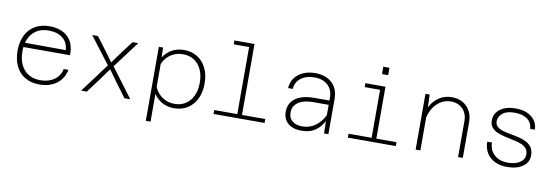

<svg xmlns="http://www.w3.org/2000/svg" viewBox="-63 -1198 5325 1844"><g transform="rotate(10 2600.0 -276.0)"><path d="M330 12Q249 12 190 -22.5Q131 -57 99.5 -121Q68 -185 68 -273Q68 -359 99.5 -422.5Q131 -486 190 -521Q249 -556 330 -556Q447 -556 511.5 -492.5Q576 -429 571 -316H105V-359L523 -357Q519 -431 467.5 -472.5Q416 -514 330 -514Q230 -514 172.5 -449.5Q115 -385 115 -274Q115 -199 141 -144Q167 -89 215 -59.5Q263 -30 330 -30Q412 -30 467 -69Q522 -108 535 -175H581Q564 -88 497 -38Q430 12 330 12Z M1002 -284 1215 0H1158L1057 -136L975 -250L892 -135L791 0H736L947 -283L748 -544H804L890 -430L973 -317L1056 -431L1142 -544H1197Z M1643 -556Q1717 -556 1773 -521Q1829 -486 1860.5 -422.5Q1892 -359 1892 -272Q1892 -186 1860.5 -122Q1829 -58 1773 -23Q1717 12 1643 12Q1578 12 1526 -16.5Q1474 -45 1444 -94V178H1398V-544H1439L1442 -448Q1472 -497 1524.5 -526.5Q1577 -556 1643 -556ZM1639 -30Q1702 -30 1748 -60Q1794 -90 1819.5 -144.5Q1845 -199 1845 -272Q1845 -346 1819.5 -400.5Q1794 -455 1748 -484.5Q1702 -514 1639 -514Q1575 -514 1522.5 -480Q1470 -446 1444 -385V-160Q1470 -99 1522.5 -64.5Q1575 -30 1639 -30Z M2252 0V-730H2298V0ZM2027 0V-38H2525V0ZM2102 -692V-730H2275V-692Z M3105 0 3101 -150V-346Q3101 -424 3053 -469Q3005 -514 2922 -514Q2842 -514 2790.5 -475Q2739 -436 2735 -369H2689Q2693 -428 2724 -469.5Q2755 -511 2806 -533.5Q2857 -556 2921 -556Q2991 -556 3041.5 -530.5Q3092 -505 3119.5 -458Q3147 -411 3147 -346V0ZM2885 12Q2832 12 2791.5 -5.5Q2751 -23 2728.5 -57.5Q2706 -92 2706 -142Q2706 -226 2770.5 -273Q2835 -320 2953 -320H3113V-278H2949Q2856 -278 2804.5 -242Q2753 -206 2753 -142Q2753 -87 2790 -58.5Q2827 -30 2886 -30Q2959 -30 3015.5 -72Q3072 -114 3106 -187L3112 -144Q3084 -72 3027.5 -30Q2971 12 2885 12Z M3562 0V-544H3608V0ZM3337 0V-38H3805V0ZM3412 -506V-544H3585V-506ZM3554 -658V-730H3614V-658Z M4412 0V-350Q4412 -424 4368 -469Q4324 -514 4253 -514Q4173 -514 4112 -452.5Q4051 -391 4034 -270L4023 -364Q4048 -454 4110.5 -505Q4173 -556 4255 -556Q4316 -556 4361.5 -530Q4407 -504 4432.5 -457.5Q4458 -411 4458 -349V0ZM3998 0V-544H4039L4044 -395V0Z M4890 12Q4822 12 4770.5 -13Q4719 -38 4691 -84Q4663 -130 4662 -194H4708Q4710 -118 4760 -74Q4810 -30 4890 -30Q4964 -30 5008.5 -59.5Q5053 -89 5053 -139Q5053 -176 5032 -198.5Q5011 -221 4977 -233.5Q4943 -246 4902 -254Q4861 -262 4820.5 -271.5Q4780 -281 4746 -295.5Q4712 -310 4691 -336Q4670 -362 4670 -405Q4670 -447 4693.5 -481Q4717 -515 4763 -535.5Q4809 -556 4875 -556Q4974 -556 5032 -510Q5090 -464 5093 -387H5047Q5043 -447 4998 -480.5Q4953 -514 4874 -514Q4795 -514 4756 -481Q4717 -448 4717 -405Q4717 -371 4738 -352Q4759 -333 4793 -322.5Q4827 -312 4868 -305Q4909 -298 4949.5 -288.5Q4990 -279 5024 -262Q5058 -245 5079 -215.5Q5100 -186 5100 -137Q5100 -68 5042.5 -28Q4985 12 4890 12Z"/></g></svg>

Font: Azeret Mono Thin
Style: Regular
Weight: 100
Designer: Martin Vácha
Foundry: Displaay
Version: Version 1.002